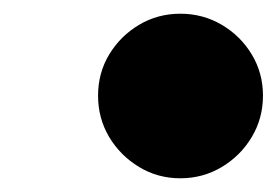

<svg xmlns="http://www.w3.org/2000/svg" viewBox="-20 -600 404 280"><path d="M243 -340Q210 -340 182.8 -356.5Q155.5 -373 139.2 -400.2Q123 -427.5 123 -460.5Q123 -493.5 139.2 -520.5Q155.5 -547.5 182.8 -563.8Q210 -580 243 -580Q276 -580 303.5 -563.8Q331 -547.5 347.2 -520.5Q363.5 -493.5 363.5 -460.5Q363.5 -427.5 347.2 -400.2Q331 -373 303.5 -356.5Q276 -340 243 -340Z"/></svg>

Font: Bodoni Moda 9pt Black
Style: Italic
Weight: 900
Italic angle: -13°
Designer: Owen Earl
Foundry: indestructible type
Version: Version 2.004